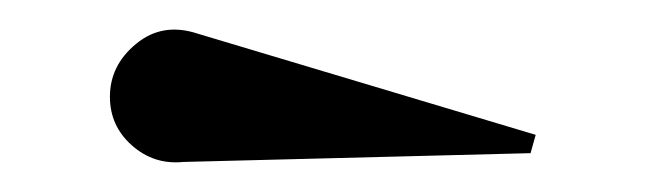

<svg xmlns="http://www.w3.org/2000/svg" viewBox="-20 -821 442 131"><path d="M105 -710.5Q85 -708.5 70 -721.8Q55 -735 55 -755Q55 -776.5 73 -791.2Q91 -806 115 -798L345.5 -729L342 -716.5Z"/></svg>

Font: Bodoni* 16pt Medium
Style: Regular
Weight: 500
Version: Version 2.3